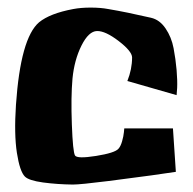

<svg xmlns="http://www.w3.org/2000/svg" viewBox="-20 -495 519 516"><path d="M271 -470.7Q320.3 -462.4 385.7 -447.3Q409.2 -441.9 425 -418.5Q440.9 -395 446.5 -365.5Q452.1 -335.9 454.6 -307.1Q457 -278.3 456.1 -258.8L454.6 -239.3L322.3 -277.3Q335 -309.1 335 -340.8Q334.5 -357.4 298.8 -384.8Q263.2 -412.1 240.7 -411.6Q218.3 -411.1 199 -372.6Q179.7 -334 174.8 -283.7Q170.4 -234.4 173.1 -160.6Q175.8 -86.9 181.6 -77.1Q187.5 -67.9 238 -75.9Q288.6 -84 298.3 -95.2Q304.2 -101.6 308.1 -115.2Q312 -128.9 313 -139.6L314 -149.9H444.8L452.6 -33.2Q426.8 -29.3 387 -23.7Q347.2 -18.1 271.5 -8.5Q195.8 1 175.8 1Q133.8 0.5 95.7 -4.6Q57.6 -9.8 46.9 -20.5Q33.2 -34.2 25.4 -84.2Q17.6 -134.3 22.9 -213.4Q35.2 -392.6 85 -435.1Q114.3 -459 176.8 -470.7Q197.3 -474.6 223.6 -474.6Q250.5 -474.6 271 -470.7Z"/></svg>

Font: Some Time Later
Style: Regular
Weight: 400
Version: Version 003.300